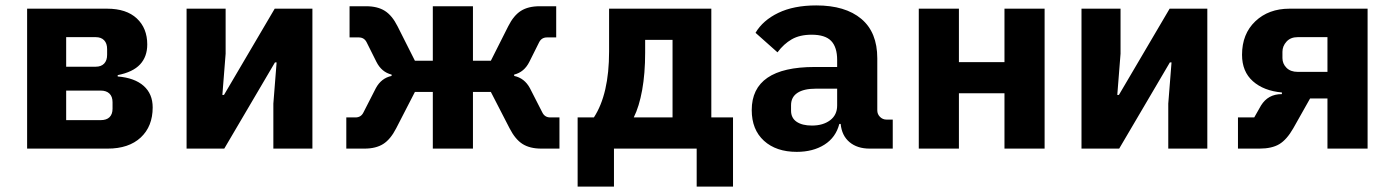

<svg xmlns="http://www.w3.org/2000/svg" viewBox="-20 -548 5140 708"><path d="M80 -516H375Q446 -516 484.5 -480Q523 -444 523 -384Q523 -339 496.5 -310.5Q470 -282 414 -271V-266Q476 -261 509.5 -231.5Q543 -202 543 -152Q543 -82 499 -41Q455 0 377 0H80ZM351 -105Q373 -105 384 -116Q395 -127 395 -147V-171Q395 -192 383.5 -203Q372 -214 351 -214H224V-105ZM333 -302Q353 -302 364 -313.5Q375 -325 375 -346V-367Q375 -388 364 -399.5Q353 -411 333 -411H224V-302Z M668 -516H812V-350L800 -198H806L993 -516H1132V0H988V-166L1000 -318H994L807 0H668Z M1291 -115Q1311 -115 1320 -133L1366 -223Q1386 -260 1424 -268V-273Q1387 -282 1368 -320L1332 -392Q1323 -410 1303 -410H1269V-525H1330Q1372 -525 1399 -508Q1426 -491 1446 -451L1510 -324H1576V-525H1724V-324H1790L1854 -451Q1874 -491 1901 -508Q1928 -525 1970 -525H2031V-410H1997Q1977 -410 1968 -392L1932 -320Q1913 -282 1876 -273V-268Q1914 -260 1934 -223L1980 -133Q1989 -115 2009 -115H2043V0H1976Q1934 0 1907 -17Q1880 -34 1859 -75L1790 -209H1724V0H1576V-209H1510L1441 -75Q1420 -34 1393 -17Q1366 0 1324 0H1257V-115Z M2110 -115H2170Q2226 -201 2226 -358V-516H2603V-115H2683V140H2549V0H2244V140H2110ZM2460 -115V-401H2359V-354Q2359 -277 2348 -216Q2337 -155 2317 -115Z M3187 0Q3141 0 3112.5 -24Q3084 -48 3080 -91H3075Q3062 -41 3020 -14.5Q2978 12 2918 12Q2842 12 2797 -29Q2752 -70 2752 -142Q2752 -301 2984 -301H3067V-327Q3067 -374 3045 -397Q3023 -420 2973 -420Q2929 -420 2899.5 -403Q2870 -386 2847 -355L2766 -427Q2793 -473 2850 -500.5Q2907 -528 2990 -528Q3097 -528 3156 -478.5Q3215 -429 3215 -333V-141Q3215 -127 3225 -117Q3235 -107 3249 -107H3272V0ZM3067 -159V-221H2988Q2944 -221 2920.5 -205.5Q2897 -190 2897 -160V-140Q2897 -113 2917.5 -99Q2938 -85 2974 -85Q3015 -85 3041 -104.5Q3067 -124 3067 -159Z M3368 -516H3516V-319H3684V-516H3832V0H3684V-204H3516V0H3368Z M3968 -516H4112V-350L4100 -198H4106L4293 -516H4432V0H4288V-166L4300 -318H4294L4107 0H3968Z M4545 -115H4605L4630 -159Q4643 -180 4662 -190.5Q4681 -201 4707 -201V-207Q4640 -213 4600 -248.5Q4560 -284 4560 -346Q4560 -423 4609 -469.5Q4658 -516 4735 -516H5023V0H4875V-185H4811L4749 -75Q4725 -33 4697.5 -16.5Q4670 0 4624 0H4545ZM4875 -411H4765Q4739 -411 4724 -394.5Q4709 -378 4709 -357V-334Q4709 -313 4724 -298Q4739 -283 4765 -283H4875Z"/></svg>

Font: iA Writer Duo V
Style: Regular
Weight: 400
Designer: Mike Abbink, Paul van der Laan, Pieter van Rosmalen, Oliver Reichenstein
Foundry: Information Architects Inc.
Version: Version 2.000